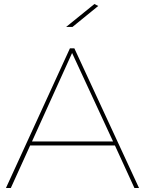

<svg xmlns="http://www.w3.org/2000/svg" viewBox="-20 -941 726 961"><path d="M130.9 -212.9 34.2 0H9.8L330.1 -699.2H352.1L675.8 0H652.8L555.2 -212.9ZM340.8 -675.8 140.1 -232.9H545.9ZM342.8 -806.2H311L452.6 -920.9L471.7 -911.1Z"/></svg>

Font: Montserrat
Style: Thin
Weight: 250
Designer: Julieta Ulanovsky
Foundry: Julieta Ulanovsky
Version: Version 1.000;PS 002.000;hotconv 1.0.70;makeotf.lib2.5.58329